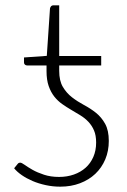

<svg xmlns="http://www.w3.org/2000/svg" viewBox="-20 -692 475 720"><path d="M202 -426.5Q202 -389 215.8 -366Q229.5 -343 250.2 -327Q271 -311 295 -298.2Q319 -285.5 339.8 -269Q360.5 -252.5 374.2 -227.8Q388 -203 388 -163.5Q388 -126 374.8 -94.5Q361.5 -63 337.5 -40.2Q313.5 -17.5 280 -4.8Q246.5 8 206 8Q178 8 151.5 2.2Q125 -3.5 102.2 -13.2Q79.5 -23 61.8 -35.2Q44 -47.5 33 -61L46 -77Q49.5 -82 56 -82Q61 -82 72.5 -73.8Q84 -65.5 102 -55.2Q120 -45 145 -36.8Q170 -28.5 201.5 -28.5Q231.5 -28.5 257 -37.5Q282.5 -46.5 301 -63Q319.5 -79.5 330 -103.5Q340.5 -127.5 340.5 -157.5Q340.5 -184.5 332.5 -203Q324.5 -221.5 311.5 -235.2Q298.5 -249 281.8 -259.2Q265 -269.5 247.5 -279.8Q230 -290 213.2 -301.8Q196.5 -313.5 183.5 -330Q170.5 -346.5 162.5 -369.5Q154.5 -392.5 154.5 -425V-446.5H82.5Q77 -446.5 73.5 -449.5Q70 -452.5 70 -458V-476.5L155.5 -482.5L167.5 -660.5Q168.5 -665 171.5 -668.5Q174.5 -672 179.5 -672H202V-482H359.5V-446.5H202Z"/></svg>

Font: Lato 2
Style: Regular
Weight: 300
Designer: Lukasz Dziedzic with Adam Twardoch and Botio Nikoltchev
Foundry: tyPoland Lukasz Dziedzic
Version: Version 2.015; 2015-08-06; http://www.latofonts.com/